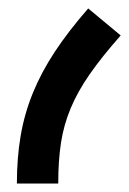

<svg xmlns="http://www.w3.org/2000/svg" viewBox="-20 -435 306 455"><path d="M20 0Q20 -61 29 -113.5Q38 -166 58 -215Q78 -264 110 -312.5Q142 -361 189 -415L266 -351Q221 -300 192.5 -259Q164 -218 147.5 -178.5Q131 -139 124.5 -96.5Q118 -54 118 0Z"/></svg>

Font: IBM Plex Arabic Medium
Style: Regular
Weight: 500
Designer: Mike Abbink, Paul van der Laan, Pieter van Rosmalen, Wael Morcos, Khajak Apelian
Foundry: Bold Monday
Version: Version 1.0